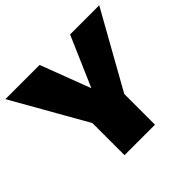

<svg xmlns="http://www.w3.org/2000/svg" viewBox="-163 -839 1020 1020"><g transform="rotate(-45 347.5 -329.0)"><path d="M461 -231V0H232V-241L-5 -658H252L359 -376L481 -658H700Z"/></g></svg>

Font: Ysabeau Black
Style: Regular
Weight: 900
Designer: Christian Thalmann (Catharsis Fonts)
Version: Version 0.003